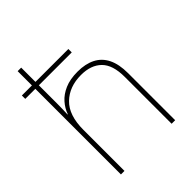

<svg xmlns="http://www.w3.org/2000/svg" viewBox="-213 -880 999 999"><g transform="rotate(-45 286.5 -380.0)"><path d="M116 -760V-655H358V-630H116V-496Q116 -474 115.5 -456.5Q115 -439 114 -417H116Q127 -449 151 -476.5Q175 -504 214 -521Q253 -538 309 -538Q366 -538 406.5 -517.5Q447 -497 468 -454.5Q489 -412 489 -346V0H463V-345Q463 -433 422.5 -473Q382 -513 309 -513Q223 -513 169.5 -461.5Q116 -410 116 -302V0H90V-630H16V-655H90V-760Z"/></g></svg>

Font: Noto Sans Cham Thin
Style: Regular
Weight: 250
Version: Version 2.002